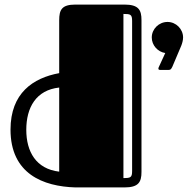

<svg xmlns="http://www.w3.org/2000/svg" viewBox="-20 -820 821 840"><path d="M599 -732C599 -777 586 -800 524 -800H310C250 -800 239 -777 239 -731V-500C125 -479 26 -413 26 -253C26 -60 168 -4 311 0H524C586 0 599 -23 599 -68ZM95 -252C95 -350 138 -426 239 -437V-69C138 -81 95 -156 95 -252ZM558 -72C558 -43 551 -41 520 -41V-759C551 -759 558 -757 558 -728ZM644 -656C644 -622 670 -593 703 -588L675 -527C673 -524 673 -521 673 -520C673 -516 675 -514 682 -514H717C728 -514 729 -519 734 -528L773 -620C777 -630 781 -644 781 -656C781 -693 750 -724 713 -724C675 -724 644 -693 644 -656Z"/></svg>

Font: Fascinate Inline
Style: Regular
Weight: 900
Designer: Astigmatic (AOETI)
Foundry: Astigmatic (AOETI)
Version: Version 1.000